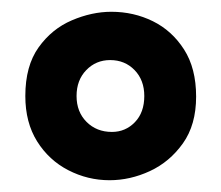

<svg xmlns="http://www.w3.org/2000/svg" viewBox="-20 -691 376 326"><path d="M166 -385Q129 -385 96 -402Q63 -419 43 -451Q23 -483 23 -528Q23 -579 45.5 -610.5Q68 -642 102 -656.5Q136 -671 169 -671Q207 -671 239.5 -655Q272 -639 292.5 -607Q313 -575 313 -527Q313 -479 290.5 -447.5Q268 -416 234.5 -400.5Q201 -385 166 -385ZM170 -467Q193 -467 209 -483.5Q225 -500 225 -528Q225 -555 208.5 -572Q192 -589 167 -589Q143 -589 126.5 -572Q110 -555 110 -528Q110 -501 127 -484Q144 -467 170 -467Z"/></svg>

Font: Bricolage Grotesque 10pt Condensed SemiBold
Style: Regular
Weight: 600
Width: 3
Designer: Mathieu Triay
Foundry: Atelier Triay
Version: Version 1.000; ttfautohint (v1.8.4.7-5d5b);gftools[0.9.32]